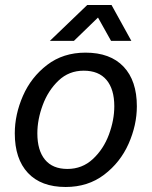

<svg xmlns="http://www.w3.org/2000/svg" viewBox="-20 -732 605 766"><path d="M526 -308Q526 -233 493 -158.5Q460 -84 395.5 -35Q331 14 242 14Q144 14 91.5 -42Q39 -98 39 -200Q39 -275 71.5 -349.5Q104 -424 168 -473Q232 -522 321 -522Q420 -522 473 -466Q526 -410 526 -308ZM129 -200Q129 -132 159.5 -95Q190 -58 249 -58Q308 -58 350.5 -97.5Q393 -137 414.5 -195Q436 -253 436 -308Q436 -376 405 -413Q374 -450 314 -450Q255 -450 213.5 -410.5Q172 -371 150.5 -313Q129 -255 129 -200ZM423 -569 371 -662 275 -569H179L328 -712H425L504 -569Z"/></svg>

Font: CST
Style: Italic
Weight: 400
Italic angle: -14°
Version: Version 1.00